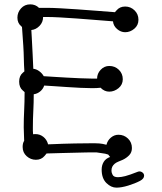

<svg xmlns="http://www.w3.org/2000/svg" viewBox="-20 -736 742 882"><path d="M642 71Q642 85 623 95Q600 107 569 116.5Q538 126 515 126Q490 126 468.5 104.5Q447 83 447 43Q447 23 456.5 7.5Q466 -8 486 -15L485 -16L477 -26L463 -30L423 -36H412Q404 -36 394 -36Q384 -36 367.5 -35.5Q351 -35 326 -34.5Q301 -34 264 -33L194 -31L185 -20Q170 -2 145 -2Q121 -2 102.5 -18.5Q84 -35 84 -61Q84 -79 91 -89Q91 -103 90 -120Q89 -137 89 -151Q89 -190 91 -229Q93 -268 93 -313L85 -320Q68 -334 68 -361Q68 -388 85 -402L92 -408Q90 -437 89.5 -466Q89 -495 87 -526L81 -612L77 -616Q60 -630 60 -655Q60 -679 76.5 -697.5Q93 -716 119 -716Q143 -716 159 -700H194Q219 -700 256.5 -698Q294 -696 336.5 -693Q379 -690 423.5 -686.5Q468 -683 508 -680L515 -688Q530 -706 555 -706Q580 -706 598 -688.5Q616 -671 616 -645Q616 -620 597 -604Q578 -588 555 -588Q535 -588 518 -602.5Q501 -617 499 -638Q460 -641 417 -644.5Q374 -648 333 -651Q292 -654 255.5 -656Q219 -658 193 -658H178Q178 -634 161.5 -617Q145 -600 124 -598L126 -563Q129 -516 130 -485.5Q131 -455 133 -420Q146 -419 159.5 -409.5Q173 -400 181 -386Q200 -385 228 -383Q256 -381 287 -379.5Q318 -378 348 -376.5Q378 -375 401 -375H426Q426 -398 442.5 -415.5Q459 -433 482 -433Q508 -433 526 -415.5Q544 -398 544 -372Q544 -347 524.5 -331Q505 -315 482 -315Q460 -315 443 -332V-333Q434 -332 424 -331.5Q414 -331 403 -331Q380 -331 350 -332.5Q320 -334 289.5 -336Q259 -338 230.5 -340Q202 -342 183 -343Q178 -327 164.5 -316Q151 -305 135 -303Q135 -263 133 -226Q131 -189 131 -151Q131 -143 131 -135Q131 -127 132 -119Q133 -120 143 -120Q163 -120 179 -107.5Q195 -95 201 -73Q215 -73 229.5 -74Q244 -75 266.5 -75.5Q289 -76 323.5 -77Q358 -78 413 -78Q424 -78 437 -77Q450 -76 469 -71Q474 -91 489.5 -104Q505 -117 524 -117Q550 -117 568 -99.5Q586 -82 586 -56Q586 -36 573.5 -23Q561 -10 544 -2Q532 3 522.5 7Q513 11 506.5 16.5Q500 22 496 29.5Q492 37 492 49Q492 57 497.5 67.5Q503 78 522 78Q536 78 555.5 73Q575 68 613 53Q623 49 632.5 55Q642 61 642 71Z"/></svg>

Font: Nelagoney
Style: Regular
Weight: 400
Designer: Kanati
Foundry: Kanati and Michael Everson
Version: Version 2.000